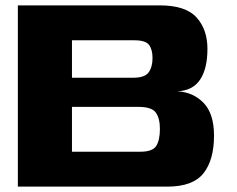

<svg xmlns="http://www.w3.org/2000/svg" viewBox="-20 -695 884 715"><path d="M46.5 -675H574.5Q671.5 -675 712 -630Q752.5 -585 752.5 -513Q752.5 -439.5 725.2 -398.5Q698 -357.5 640.5 -355Q699 -352 738 -312Q777 -272 777 -189.5Q777 -99.5 737.8 -49.8Q698.5 0 603 0H46.5ZM502.5 -130Q548 -130 561.8 -151.5Q575.5 -173 575.5 -215Q575.5 -254.5 560.2 -275.8Q545 -297 495 -297H248V-130ZM476 -405.5Q519 -405.5 533.5 -425.5Q548 -445.5 548 -479Q548 -510.5 535 -527.8Q522 -545 480.5 -545H248V-405.5Z"/></svg>

Font: Anybody Wide
Style: Bold
Weight: 700
Width: 7
Designer: Tyler Finck
Foundry: Etcetera Type Company
Version: Version 1.000; ttfautohint (v1.8)